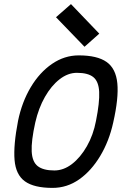

<svg xmlns="http://www.w3.org/2000/svg" viewBox="-20 -902 640 936"><path d="M236 14Q146 14 101.5 -18Q57 -50 51 -122Q45 -194 68 -313Q87 -405 130 -477Q173 -549 233.5 -590.5Q294 -632 364 -632Q454 -632 499.5 -600Q545 -568 552 -496Q559 -424 532 -305Q512 -214 468.5 -141.5Q425 -69 366 -27.5Q307 14 236 14ZM245 -71Q290 -71 331 -102.5Q372 -134 403.5 -189Q435 -244 448 -313Q466 -403 463.5 -454Q461 -505 435 -526Q409 -547 355 -547Q311 -547 270.5 -515.5Q230 -484 199 -429.5Q168 -375 152 -305Q132 -215 134.5 -164Q137 -113 164 -92Q191 -71 245 -71ZM392 -674 253 -818 326 -882 464 -738Z"/></svg>

Font: Victor Mono Thin SemiBold
Style: Italic
Weight: 600
Italic angle: -12°
Monospace: yes
Version: Version 1.561;gftools[0.9.30]